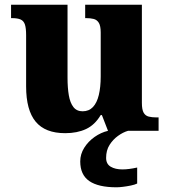

<svg xmlns="http://www.w3.org/2000/svg" viewBox="-20 -556 720 816"><path d="M257 10Q172 10 131.5 -39Q91 -88 91 -189V-407Q91 -436 86 -451.5Q81 -467 68 -473Q55 -479 30 -479H27V-536H267V-226Q267 -183 272.5 -151Q278 -119 292 -101Q306 -83 331 -83Q358 -83 375 -101Q392 -119 400 -152.5Q408 -186 408 -231V-418Q408 -446 400 -459Q392 -472 378 -475.5Q364 -479 346 -479H342V-536H583V-119Q583 -90 590.5 -77Q598 -64 612 -60.5Q626 -57 644 -57H654V0H439L413 -67H408Q383 -25 345.5 -7.5Q308 10 257 10ZM475 240Q398 240 359.5 213.5Q321 187 321 130Q321 99 338 72Q355 45 382 26Q409 7 439 0H524Q503 6 481.5 21.5Q460 37 445.5 60Q431 83 431 115Q431 141 450.5 152.5Q470 164 500 164Q514 164 529.5 162Q545 160 563 156V224Q553 229 536 232.5Q519 236 502.5 238Q486 240 475 240Z"/></svg>

Font: Noto Serif Kannada ExtraBold
Style: Regular
Weight: 800
Version: Version 2.003